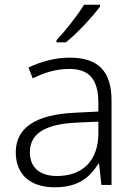

<svg xmlns="http://www.w3.org/2000/svg" viewBox="-20 -786 576 816"><path d="M405 -758V-766H337C311 -722 257 -654 220 -615V-606H260C310 -646 375 -717 405 -758ZM276 -541C212 -541 151 -523 101 -499L119 -453C170 -478 219 -493 274 -493C355 -493 398 -454 398 -349V-312L301 -307C135 -300 47 -245 47 -139C47 -43 110 10 212 10C311 10 360 -30 398 -90H401L411 0H454V-358C454 -485 396 -541 276 -541ZM308 -265 398 -269V-217C397 -105 333 -38 222 -38C150 -38 107 -73 107 -139C107 -219 173 -259 308 -265Z"/></svg>

Font: Noto Sans Gujarati UI Light
Style: Regular
Weight: 300
Designer: Jelle Bosma - Monotype Design Team, Universal Thirst
Foundry: Monotype Imaging Inc.
Version: Version 2.106